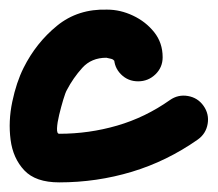

<svg xmlns="http://www.w3.org/2000/svg" viewBox="-54 -326 452 399"><path d="M233 -157Q212 -157 197.5 -171.5Q183 -186 183 -207Q183 -208 183.5 -203.5Q184 -199 183 -200Q181 -203 176 -204Q171 -205 167 -206Q136 -206 117 -185Q98 -164 85 -139Q82 -134 77.5 -119Q73 -104 69 -87.5Q65 -71 64.5 -59.5Q64 -48 69 -48Q131 -48 189.5 -65Q248 -82 299 -118Q299 -118 299 -118Q299 -118 299 -118Q316 -130 336.5 -126.5Q357 -123 369 -106Q381 -89 377.5 -68.5Q374 -48 357 -36Q293 9 220 31Q147 53 69 53Q20 53 -3.5 28Q-27 3 -32 -35.5Q-37 -74 -28.5 -114.5Q-20 -155 -5 -185Q21 -237 64.5 -272.5Q108 -308 169 -306Q196 -306 222.5 -293.5Q249 -281 266.5 -259Q284 -237 284 -207Q284 -186 269 -171.5Q254 -157 233 -157Z"/></svg>

Font: FRB American Cursive Ultra
Style: Bold Italic
Weight: 1000
Italic angle: -25°
Version: Version 2.0;Modular Font Editor K font №1